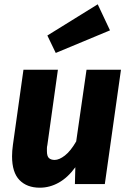

<svg xmlns="http://www.w3.org/2000/svg" viewBox="-20 -855 607 892"><path d="M249 -531 200 -181Q198 -173 198 -166V-153Q198 -129 207.5 -120.5Q217 -112 234 -112Q255 -112 281.5 -132.5Q308 -153 334 -198L382 -531H542L467 0H328L330 -78Q295 -30 253 -6.5Q211 17 165 17Q105 17 70.5 -18.5Q36 -54 36 -129Q36 -141 37 -154.5Q38 -168 40 -182L89 -531ZM200 -690 434 -835 491 -714 239 -609Z"/></svg>

Font: Szlgxwxxxixliatcpuztgldltzi
Style: Regular
Weight: 700
Italic angle: -8°
Designer: Carrois Corporate & Edenspiekermann
Foundry: Carrois Corporate GbR & Edenspiekermann AG
Version: Version 2.001